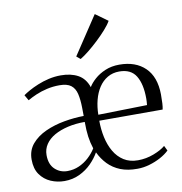

<svg xmlns="http://www.w3.org/2000/svg" viewBox="-90 -902 945 998"><g transform="rotate(-10 383.0 -403.5)"><path d="M171 8.5Q133.5 8.5 99.2 -6.2Q65 -21 43.2 -51.8Q21.5 -82.5 21.5 -131Q21.5 -179.5 50 -213Q78.5 -246.5 124.2 -267.2Q170 -288 223.8 -297.5Q277.5 -307 327.5 -307.5L327 -350.5Q326.5 -394 319.2 -424.5Q312 -455 291.5 -470.8Q271 -486.5 230.5 -486.5Q196 -486.5 164.5 -479.2Q133 -472 106.8 -460.8Q80.5 -449.5 60 -437.5L43 -467Q54.5 -475.5 75.5 -487.2Q96.5 -499 123.8 -510.2Q151 -521.5 182.5 -528.8Q214 -536 246.5 -536Q299.5 -536 336.8 -515.8Q374 -495.5 390 -448.5Q401.5 -468.5 424.8 -489.2Q448 -510 481.2 -524Q514.5 -538 555.5 -538Q641.5 -538 691.5 -489.5Q741.5 -441 742.5 -348.5Q742.5 -319.5 741.5 -301.2Q740.5 -283 737.5 -269H403Q403 -223.5 412.2 -180.8Q421.5 -138 441 -104.5Q460.5 -71 491.5 -51.2Q522.5 -31.5 566 -31.5Q609 -31.5 649.5 -47Q690 -62.5 712 -81.5L725 -55Q706.5 -37 678.8 -22Q651 -7 619.2 2.2Q587.5 11.5 556 11.5Q504.5 12 466.2 -3.2Q428 -18.5 401.2 -46.2Q374.5 -74 357.5 -110Q341 -80.5 314 -53.2Q287 -26 250.8 -8.8Q214.5 8.5 171 8.5ZM403.5 -300.5 661.5 -306Q662.5 -316 663 -324.2Q663.5 -332.5 663.5 -340.5Q663.5 -416.5 637.2 -459.8Q611 -503 549 -503Q514.5 -503 487.2 -487Q460 -471 441.5 -443Q423 -415 413.5 -378.2Q404 -341.5 403.5 -300.5ZM195 -40Q228 -40 256.8 -52.8Q285.5 -65.5 308.8 -87Q332 -108.5 347 -133Q336.5 -165 332 -198Q327.5 -231 327.5 -276Q279 -276 238 -266.5Q197 -257 166.5 -239.8Q136 -222.5 119 -197.2Q102 -172 102 -140.5Q102 -91.5 129.2 -65.8Q156.5 -40 195 -40ZM363 -602 343 -618.5 476 -819 541 -772Q530.5 -753 509 -728.8Q487.5 -704.5 461 -679.5Q434.5 -654.5 409 -634Q383.5 -613.5 364 -602Z"/></g></svg>

Font: Merriweather 96pt Light
Style: Regular
Weight: 300
Version: Version 2.100